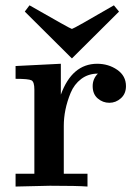

<svg xmlns="http://www.w3.org/2000/svg" viewBox="-20 -684 513 704"><path d="M37.1 0V-46.9H106V-356Q106 -383.8 95.5 -389.4Q85 -395 37.1 -395V-441.9L203.1 -450.2V-336.9Q244.1 -449.7 335.9 -450.2Q377.9 -450.2 409.9 -428Q441.9 -405.8 441.9 -368.2Q441.9 -340.3 423.3 -323.7Q404.8 -307.1 380.9 -307.1Q356.9 -307.1 338.4 -323Q319.8 -338.9 319.8 -368.2Q319.8 -395 338.9 -414.1Q303.7 -414.1 277.8 -394.5Q252 -375 239 -343.5Q226.1 -312 220 -282Q213.9 -252 213.9 -222.2V-46.9H300.8V0Q264.6 -2.9 163.1 -2.9Q142.1 -2.9 37.1 0ZM71.3 -641.1V-642.1L87.9 -664.1H88.9Q238.8 -578.1 243.2 -578.1H244.1Q249 -578.1 397 -664.1H397.9L416 -642.1V-641.1L244.1 -470.2H243.2Z"/></svg>

Font: CMU Serif
Style: Bold
Weight: 700
Version: Version 0.7.0